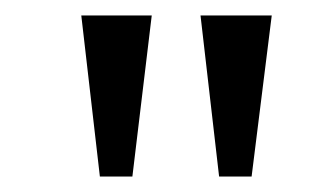

<svg xmlns="http://www.w3.org/2000/svg" viewBox="-20 -743 432 248"><path d="M176 -723H85L109 -515H151ZM331 -723H239L263 -515H305Z"/></svg>

Font: United Sans ExtraLight
Style: Regular
Weight: 200
Designer: Pablo Impallari, Rodrigo Fuenzalida (Modified by Dan O. Williams)
Version: Version 1.000;PS 001.000;hotconv 1.0.88;makeotf.lib2.5.64775